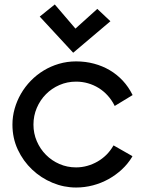

<svg xmlns="http://www.w3.org/2000/svg" viewBox="-20 -795 646 866"><path d="M578.1 -366.2 497.1 -316.9 496.1 -319.8Q483.4 -344.7 465.3 -364.5Q447.3 -384.3 424.8 -398.2Q402.3 -412.1 376.7 -419.4Q351.1 -426.8 323.2 -426.8Q283.2 -426.8 248.3 -411.6Q213.4 -396.5 187.3 -370.1Q161.1 -343.8 146 -308.3Q130.9 -272.9 130.9 -232.9Q130.9 -193.4 146 -158.2Q161.1 -123 187.3 -96.7Q213.4 -70.3 248.3 -55.2Q283.2 -40 323.2 -40Q349.1 -40 373.5 -46.9Q397.9 -53.7 419.7 -66.2Q441.4 -78.6 459.5 -96.4Q477.5 -114.3 490.2 -136.2L492.2 -139.2L577.1 -90.8L576.2 -87.9Q557.1 -56.2 529.8 -30.8Q502.4 -5.4 469.5 12.9Q436.5 31.2 399.2 41Q361.8 50.8 323.2 50.8Q268.1 50.8 216.6 29.3Q165 7.8 124.8 -30.3Q84.5 -68.4 60.3 -120.1Q36.1 -171.9 36.1 -232.9Q36.1 -269.5 46.1 -304.9Q56.2 -340.3 74.5 -372.1Q92.8 -403.8 118.9 -430.7Q145 -457.5 176.8 -476.8Q208.5 -496.1 245.6 -507.1Q282.7 -518.1 323.2 -518.1Q365.7 -518.1 404.1 -507.8Q442.4 -497.6 475.1 -478.3Q507.8 -459 533.7 -431.2Q559.6 -403.3 577.1 -368.2ZM478 -699.2 310.1 -557.1 159.2 -720.2 227.1 -774.9 320.3 -666 418.9 -754.9Z"/></svg>

Font: McLaren
Style: Regular
Weight: 400
Designer: Astigmatic (AOETI)
Foundry: Astigmatic (AOETI)
Version: Version 1.000